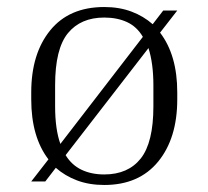

<svg xmlns="http://www.w3.org/2000/svg" viewBox="-20 -517 594 547"><path d="M485 -234Q485 -123 430.5 -56.5Q376 10 277 10Q234 10 199.5 -3Q165 -16 139 -39L109 0H69L118 -63Q69 -127 69 -234V-254Q69 -364 123 -430.5Q177 -497 277 -497Q320 -497 354.5 -484Q389 -471 415 -448L445 -487H485L436 -424Q485 -360 485 -254ZM137 -214Q137 -149 152 -107L387 -412Q370 -441 342 -454Q314 -467 277 -467Q210 -467 173.5 -422.5Q137 -378 137 -274ZM417 -274Q417 -336 403 -380L167 -75Q184 -47 212 -33.5Q240 -20 277 -20Q345 -20 381 -65.5Q417 -111 417 -214Z"/></svg>

Font: Inria Serif Light
Style: Regular
Weight: 300
Designer: Black Foundry Team
Foundry: Black Foundry
Version: Version 1.000; ttfautohint (v1.8.3)